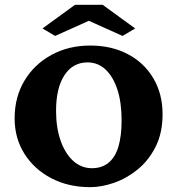

<svg xmlns="http://www.w3.org/2000/svg" viewBox="-20 -772 740 801"><path d="M356.4 8.8Q265.6 8.8 194.3 -28.3Q123 -65.4 82 -130.4Q41 -195.3 41 -278.3Q41 -366.2 81.5 -434.6Q122.1 -502.9 193.8 -542.5Q265.6 -582 356.4 -582Q445.3 -582 513.7 -545.9Q582 -509.8 620.1 -444.8Q658.2 -379.9 658.2 -295.9Q658.2 -216.8 628.9 -159.2Q599.6 -101.6 553.7 -64.5Q507.8 -27.3 455.6 -9.3Q403.3 8.8 356.4 8.8ZM363.3 -70.3Q405.3 -70.3 433.1 -93.3Q460.9 -116.2 474.1 -160.6Q487.3 -205.1 487.3 -269.5Q487.3 -344.7 469.7 -398.4Q452.1 -452.1 420.4 -481.9Q388.7 -511.7 344.7 -511.7Q284.2 -511.7 249 -458.5Q213.9 -405.3 213.9 -309.6Q213.9 -239.3 232.9 -185.1Q252 -130.9 285.6 -100.6Q319.3 -70.3 363.3 -70.3ZM543.9 -653.3 491.2 -622.1 317.4 -700.2H383.8L210 -622.1L157.2 -653.3L293 -752H408.2Z"/></svg>

Font: Crimson Pro ExtraBold
Style: Regular
Weight: 800
Designer: Jacques Le Bailly
Foundry: Baron von Fonthausen
Version: Version 1.003